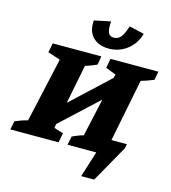

<svg xmlns="http://www.w3.org/2000/svg" viewBox="-186 -1032 1197 1341"><g transform="rotate(15 412.0 -362.0)"><path d="M-35 0 -23 -62Q-1 -71 21.5 -79.5Q44 -88 68 -93L172 -560L82 -589L95 -657H447L436 -595Q416 -586 395.5 -578Q375 -570 353 -563L297 -281L569 -535L575 -560L500 -589L513 -657H859L847 -595Q826 -586 803 -578Q780 -570 756 -563L666 -111H778L771 -79L621 187H527L586 0H378L391 -63Q409 -71 430 -79.5Q451 -88 471 -93L532 -368L264 -119L259 -90L327 -69L313 0ZM481 -723Q407 -723 365.5 -766Q324 -809 331 -886L449 -911Q445 -852 456 -829Q467 -806 496 -806Q526 -806 545.5 -829Q565 -852 584 -911L692 -886Q671 -812 613.5 -767.5Q556 -723 481 -723Z"/></g></svg>

Font: Piazzolla SC ExtraBold
Style: Italic
Weight: 800
Italic angle: -11.3°
Designer: Juan Pablo del Peral
Foundry: Huerta Tipografica
Version: Version 1.330